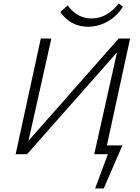

<svg xmlns="http://www.w3.org/2000/svg" viewBox="-20 -877 799 1092"><path d="M564 0V-50H676L650 0ZM521 195 612 -50H676L570 195ZM96 0 103 -32 655 -658H693L686 -625L134 0ZM69 0 212 -658H272L125 0ZM516 0 663 -658H720L577 0ZM481 -725Q430 -725 390.5 -746.5Q351 -768 323 -809L365 -846Q394 -807 427.5 -789.5Q461 -772 499 -772Q545 -772 584 -793.5Q623 -815 655 -857L679 -839Q657 -803 625.5 -777.5Q594 -752 557 -738.5Q520 -725 481 -725Z"/></svg>

Font: Ysabeau Infant Light
Style: Italic
Weight: 300
Italic angle: -12°
Designer: Christian Thalmann (Catharsis Fonts)
Version: Version 2.001;gftools[0.9.30]; featfreeze: ss01,ss02,lnum